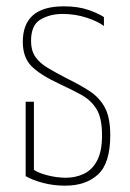

<svg xmlns="http://www.w3.org/2000/svg" viewBox="-20 -576 409 606"><path d="M186 10Q149 10 116.5 1.5Q84 -7 61 -20V-255H87V-40Q101 -30 130.5 -22.5Q160 -15 188 -15Q219 -15 245 -27.5Q271 -40 286.5 -69Q302 -98 302 -149Q302 -204 284.5 -232Q267 -260 237 -276.5Q207 -293 168 -311Q106 -340 79 -367.5Q52 -395 52 -444Q52 -556 181 -556Q227 -556 259.5 -544.5Q292 -533 308 -522V-494Q290 -508 254 -520Q218 -532 177 -532Q138 -532 108 -514.5Q78 -497 78 -447Q78 -417 91 -397.5Q104 -378 129.5 -362.5Q155 -347 190 -329Q231 -309 262 -289Q293 -269 310.5 -237.5Q328 -206 328 -149Q328 -61 289.5 -25.5Q251 10 186 10Z"/></svg>

Font: Noto Sans Thai ExtCond Thin
Style: Regular
Weight: 100
Width: 2
Designer: Monotype Design Team
Foundry: Monotype Imaging Inc.
Version: Version 2.002; ttfautohint (v1.8.4.7-5d5b)